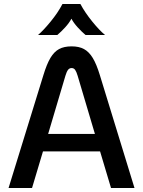

<svg xmlns="http://www.w3.org/2000/svg" viewBox="-20 -945 720 965"><path d="M483 -184H196L141 0H23L198 -567Q215 -623 233.5 -654Q252 -685 277 -698.5Q302 -712 340 -712Q377 -712 402 -698.5Q427 -685 446 -654Q465 -623 482 -567L656 0H538ZM457 -272 370 -565Q364 -585 357.5 -594Q351 -603 340 -603Q329 -603 322 -594Q315 -585 309 -565L222 -272ZM294 -925H384Q407 -882 443.5 -837Q480 -792 508 -769H410Q390 -786 370 -808Q350 -830 339 -851Q328 -830 308 -808Q288 -786 268 -769H171Q198 -792 234.5 -836.5Q271 -881 294 -925Z"/></svg>

Font: KoHo SemiBold
Style: Regular
Weight: 600
Designer: Cadson Demak & Katatrad Team
Foundry: Cadson Demak Co.,Ltd.
Version: Version 1.000; ttfautohint (v1.6)